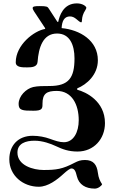

<svg xmlns="http://www.w3.org/2000/svg" viewBox="-20 -872 686 1134"><path d="M35 69C35 165 116 231 209 231C264 231 318 189 355 155C376 136 393 123 402 123C419 123 427 138 434 169C446 218 485 242 540 242C559 242 580 226 583 216C571 198 562 180 558 148C552 101 532 73 482 73C455 73 441 79 421 89C349 127 312 132 237 132C177 132 83 106 83 29C83 -25 132 -41 184 -41C232 -41 280 -23 310 -9C350 10 386 23 438 23C534 23 600 -51 600 -145C600 -275 487 -329 436 -342V-350C493 -373 558 -431 558 -516C558 -633 452 -696 344 -706C346 -748 360 -775 393 -775C409 -775 420 -768 430 -760C442 -750 453 -740 459 -740C463 -740 464 -745 464 -752C465 -774 471 -792 484 -812C487 -817 490 -823 490 -826C490 -834 469 -852 434 -852C353 -852 331 -777 324 -743H319L269 -820C261 -833 257 -836 213 -836C186 -836 173 -834 173 -825C173 -819 176 -813 181 -805L247 -705L246 -701C181 -690 73 -607 73 -504C73 -474 110 -474 140 -474C168 -474 200 -476 202 -507C208 -590 233 -674 317 -674C392 -674 420 -607 420 -527C420 -413 387 -364 272 -364C235 -364 203 -364 176 -358C134 -348 90 -305 90 -258C90 -220 113 -218 178 -218C231 -218 231 -232 231 -260C231 -319 256 -335 315 -335C405 -335 445 -254 445 -162C445 -91 414 -32 357 -32C332 -32 305 -41 275 -52C245 -63 209 -70 173 -70C86 -70 35 -12 35 69Z"/></svg>

Font: Monomakh Unicode
Style: Regular
Weight: 400
Version: Version 1.2